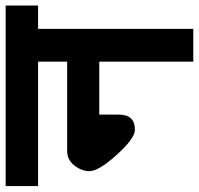

<svg xmlns="http://www.w3.org/2000/svg" viewBox="-42 -640 693 668"><g transform="rotate(-90 304.0 -306.5)"><path d="M42 -341.8Q42 -368.2 62 -394Q81.1 -418.9 112.8 -418.9H422.9V-520H-9.8V-632.8H618.2V-520H537.1V20H422.9V-307.1H238.8V-238.8Q238.8 -183.1 186 -183.1Q156.2 -183.1 99.1 -246.1Q42 -309.1 42 -341.8Z"/></g></svg>

Font: Miedinger*
Style: Bold
Weight: 700
Version: Version 001.000